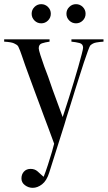

<svg xmlns="http://www.w3.org/2000/svg" viewBox="-54 -662 517 922"><path d="M103 240Q83 240 66 227.5Q49 215 49 195Q49 175 61 162Q73 149 93 149Q113 149 126.5 161Q140 173 154 186H156Q165 164 176 130Q187 96 195.5 67Q204 38 206 28Q203 20 195 -2Q187 -24 176.5 -52Q166 -80 156 -106.5Q146 -133 140 -150Q130 -177 116.5 -213Q103 -249 90 -285Q77 -321 67 -348Q58 -373 50.5 -396Q43 -419 34 -438Q31 -444 25 -447.5Q19 -451 13 -454Q0 -460 -34 -462V-473H184V-462Q163 -459 147.5 -454Q132 -449 132 -430Q132 -423 140 -397.5Q148 -372 158.5 -343Q169 -314 177 -294Q185 -269 198.5 -232Q212 -195 225.5 -158.5Q239 -122 247 -100Q249 -107 257.5 -132Q266 -157 277 -192.5Q288 -228 300 -267Q312 -306 322 -341.5Q332 -377 338.5 -402Q345 -427 345 -433Q345 -451 327.5 -455.5Q310 -460 289 -462V-473H443V-462Q426 -461 408.5 -458Q391 -455 379 -443Q376 -439 368 -417Q360 -395 349 -362.5Q338 -330 327 -294Q316 -258 306 -228Q303 -218 296.5 -197Q290 -176 282 -150.5Q274 -125 266.5 -101.5Q259 -78 255 -63Q236 -3 182 168Q170 206 148 223Q126 240 103 240ZM311 -550Q292 -550 278.5 -563.5Q265 -577 265 -596Q265 -615 278.5 -628.5Q292 -642 311 -642Q330 -642 343.5 -628.5Q357 -615 357 -596Q357 -577 343.5 -563.5Q330 -550 311 -550ZM144 -550Q125 -550 111.5 -563.5Q98 -577 98 -596Q98 -615 111.5 -628.5Q125 -642 144 -642Q163 -642 176.5 -628.5Q190 -615 190 -596Q190 -577 176.5 -563.5Q163 -550 144 -550Z"/></svg>

Font: Mulat Addis
Style: Regular
Weight: 400
Designer: Fasil fikreab
Version: Version 1.001; ttfautohint (v1.8.3)